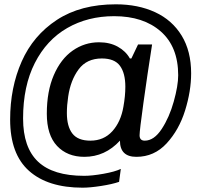

<svg xmlns="http://www.w3.org/2000/svg" viewBox="-20 -717 927 890"><path d="M866 -377Q866 -295 838 -205Q810 -115 752.5 -52.5Q695 10 612 10Q536 10 536 -65Q467 10 371 10Q292 10 244.5 -40.5Q197 -91 197 -190Q197 -294 229.5 -369Q262 -444 317 -482.5Q372 -521 439 -521Q489 -521 526 -500.5Q563 -480 582 -446H589L620 -511H685Q663 -371 645 -241Q627 -111 627 -90Q627 -65 651 -65Q694 -65 729.5 -119Q765 -173 785.5 -246.5Q806 -320 806 -368Q806 -500 725.5 -571Q645 -642 509 -642Q387 -642 291.5 -587Q196 -532 141.5 -425Q87 -318 87 -168Q87 -33 156.5 32.5Q226 98 370 98Q407 98 460 88.5Q513 79 540 66L532 126Q500 137 448.5 145Q397 153 363 153Q202 153 114.5 75Q27 -3 27 -163Q27 -311 80.5 -432Q134 -553 244 -625Q354 -697 517 -697Q620 -697 699 -660.5Q778 -624 822 -552Q866 -480 866 -377ZM296 -269Q290 -229 290 -193Q290 -131 315.5 -98Q341 -65 399 -65Q461 -65 500.5 -108.5Q540 -152 552 -222Q561 -272 561 -315Q561 -378 536 -412Q511 -446 452 -446Q382 -446 344.5 -395.5Q307 -345 296 -269Z"/></svg>

Font: Chivo
Style: Italic
Weight: 400
Italic angle: -8.05°
Designer: Hector Gatti
Foundry: Omnibus-Type
Version: Version 1.007